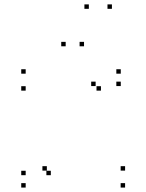

<svg xmlns="http://www.w3.org/2000/svg" viewBox="-20 -836 660 866"><path d="M95.8 -427.2V-447.2H75.8V-427.2ZM435.3 -427.2V-447.2H415.3V-427.2ZM411.3 -447.8V-467.8H391.3V-447.8ZM95.8 -45.8V-65.8H75.8V-45.8ZM95.8 10V-10H75.8V10ZM544.2 10V-10H524.2V10ZM544.2 -66.5V-86.5H524.2V-66.5ZM191.3 -66.5V-86.5H171.3V-66.5ZM209.2 -45.8V-65.8H189.2V-45.8ZM524.7 -447.8V-467.8H504.7V-447.8ZM524.7 -503.7V-523.7H504.7V-503.7ZM95.8 -503.7V-523.7H75.8V-503.7ZM380.7 -796.2V-816.2H360.7V-796.2ZM484.8 -796.2V-816.2H464.8V-796.2ZM359 -627.2V-647.2H339V-627.2ZM276.2 -627.2V-647.2H256.2V-627.2Z"/></svg>

Font: Monaspace Neon Dots Var
Style: Regular
Weight: 400
Designer: Riley Cran and the Lettermatic Team
Version: Version 1.100 (Monaspace Neon Dots)